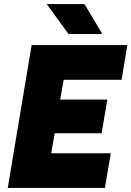

<svg xmlns="http://www.w3.org/2000/svg" viewBox="-20 -921 644 941"><path d="M18 0 135 -700H604L576 -530H292L275 -433H506L478 -268H248L231 -170H523L494 0ZM316 -754 209 -901H394L482 -754Z"/></svg>

Font: Figtree Black
Style: Italic
Weight: 900
Italic angle: -9.5°
Foundry: Erik Kennedy
Version: Version 2.001;gftools[0.9.30]